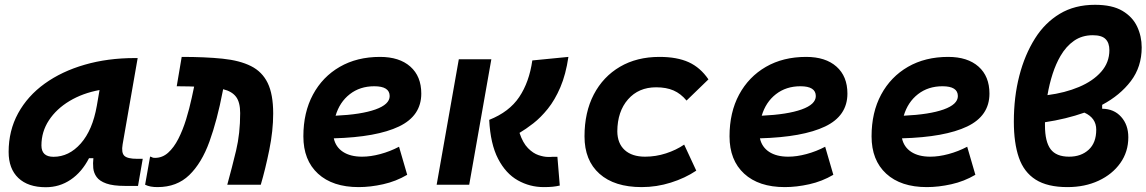

<svg xmlns="http://www.w3.org/2000/svg" viewBox="-20 -762 4729 792"><path d="M168.9 10.3Q95.7 10.3 55.7 -27.8Q15.6 -65.9 15.6 -135.3Q15.6 -223.1 54.7 -294.7Q93.8 -366.2 164.3 -417Q234.9 -467.8 329.6 -495.1Q424.3 -522.5 535.6 -522.5H547.9L485.8 -166.5Q480 -132.3 492.7 -119.6Q505.4 -106.9 545.4 -106.9H568.8L549.3 4.9H496.1Q446.3 4.9 418.5 -5.1Q390.6 -15.1 378.7 -31.7Q366.7 -48.3 364.7 -68.6Q362.8 -88.9 365.2 -109.4H347.2Q317.4 -51.8 271.5 -20.8Q225.6 10.3 168.9 10.3ZM200.7 -115.2Q264.6 -115.2 313.2 -170.2Q361.8 -225.1 379.4 -325.7L390.6 -390.6Q321.3 -377.9 267.1 -345.5Q212.9 -313 181.9 -265.9Q150.9 -218.8 150.9 -162.1Q150.9 -115.2 200.7 -115.2Z M917.5 0Q937 -70.8 953.9 -141.1Q970.7 -211.4 970.7 -295.4Q970.7 -340.3 953.6 -362.8Q936.5 -385.3 900.4 -394L898.4 -383.8Q876 -266.6 844 -178Q812 -89.4 760.7 -39.8Q709.5 9.8 629.9 9.8Q614.7 9.8 602.3 7.6Q589.8 5.4 578.6 0L599.1 -116.2Q606 -114.3 608.6 -112.5Q611.3 -110.8 619.6 -110.8Q649.9 -110.8 673.6 -132.1Q697.3 -153.3 715.6 -189.2Q733.9 -225.1 747.6 -269.3Q761.2 -313.5 771 -358.9L780.8 -404.8Q771.5 -405.3 761.2 -405.5Q751 -405.8 740.2 -405.8Q732.9 -405.8 725.1 -406Q717.3 -406.2 709 -406.2L729.5 -527.3Q826.2 -527.3 897.5 -520Q968.8 -512.7 1015.1 -489.5Q1061.5 -466.3 1084.2 -419.7Q1106.9 -373 1106.9 -293.9Q1106.9 -222.7 1090.8 -143.6Q1074.7 -64.5 1055.7 0Z M1473.6 -115.7Q1508.8 -115.7 1548.8 -126.5Q1588.9 -137.2 1626 -156.7L1659.7 -41Q1613.3 -13.7 1560.5 -2Q1507.8 9.8 1459.5 9.8Q1352.1 9.8 1291.7 -45.7Q1231.4 -101.1 1231.4 -199.7Q1231.4 -298.3 1271 -371.8Q1310.5 -445.3 1381.6 -486.3Q1452.6 -527.3 1547.4 -527.3Q1627.4 -527.3 1672.6 -487.3Q1717.8 -447.3 1717.8 -376Q1717.8 -284.2 1625.7 -240.2Q1533.7 -196.3 1356.9 -191.4Q1364.7 -155.3 1395 -135.5Q1425.3 -115.7 1473.6 -115.7ZM1364.3 -284.7Q1470.2 -289.6 1528.8 -310.5Q1587.4 -331.5 1587.4 -365.7Q1587.4 -406.2 1523.9 -406.2Q1464.8 -406.2 1422.9 -373.5Q1380.9 -340.8 1364.3 -284.7Z M2222.7 9.8Q2165.5 9.8 2116 -18.1Q2066.4 -45.9 2034.7 -106.9Q2002.9 -168 1998 -267.6Q2080.6 -300.3 2121.8 -361.8Q2163.1 -423.3 2175.8 -512.7L2324.7 -527.3Q2314 -454.6 2291.5 -402.1Q2269 -349.6 2239.7 -313.2Q2210.4 -276.9 2179.9 -253.2Q2149.4 -229.5 2123 -213.9Q2136.7 -172.4 2158 -150.9Q2179.2 -129.4 2201.4 -122.1Q2223.6 -114.7 2239.7 -114.7Q2246.6 -114.7 2251.2 -114.7Q2255.9 -114.7 2259.3 -115.2Q2263.7 -115.2 2268.1 -115.2Q2272.5 -115.2 2279.3 -115.2L2289.1 3.4Q2274.4 6.8 2259.5 8.3Q2244.6 9.8 2222.7 9.8ZM1781.2 0 1872.6 -517.6H2006.8L1915.5 0Z M2641.1 -115.7Q2685.1 -115.7 2727.3 -129.4Q2769.5 -143.1 2802.2 -165.5L2852.1 -58.1Q2806.2 -27.3 2747.3 -8.8Q2688.5 9.8 2627 9.8Q2514.6 9.8 2452.9 -45.2Q2391.1 -100.1 2391.1 -199.7Q2391.1 -298.8 2429.4 -372.3Q2467.8 -445.8 2537.4 -486.6Q2606.9 -527.3 2700.2 -527.3Q2772.9 -527.3 2821 -505.4Q2869.1 -483.4 2902.3 -434.6L2812 -347.2Q2788.1 -376 2758.3 -388.9Q2728.5 -401.9 2686.5 -401.9Q2614.3 -401.9 2570.6 -352.1Q2526.9 -302.2 2526.4 -220.2Q2526.9 -170.4 2556.9 -143.1Q2586.9 -115.7 2641.1 -115.7Z M3231.4 -115.7Q3266.6 -115.7 3306.6 -126.5Q3346.7 -137.2 3383.8 -156.7L3417.5 -41Q3371.1 -13.7 3318.4 -2Q3265.6 9.8 3217.3 9.8Q3109.9 9.8 3049.6 -45.7Q2989.3 -101.1 2989.3 -199.7Q2989.3 -298.3 3028.8 -371.8Q3068.4 -445.3 3139.4 -486.3Q3210.4 -527.3 3305.2 -527.3Q3385.3 -527.3 3430.4 -487.3Q3475.6 -447.3 3475.6 -376Q3475.6 -284.2 3383.5 -240.2Q3291.5 -196.3 3114.7 -191.4Q3122.6 -155.3 3152.8 -135.5Q3183.1 -115.7 3231.4 -115.7ZM3122.1 -284.7Q3228 -289.6 3286.6 -310.5Q3345.2 -331.5 3345.2 -365.7Q3345.2 -406.2 3281.7 -406.2Q3222.7 -406.2 3180.7 -373.5Q3138.7 -340.8 3122.1 -284.7Z M3817.4 -115.7Q3852.5 -115.7 3892.6 -126.5Q3932.6 -137.2 3969.7 -156.7L4003.4 -41Q3957 -13.7 3904.3 -2Q3851.6 9.8 3803.2 9.8Q3695.8 9.8 3635.5 -45.7Q3575.2 -101.1 3575.2 -199.7Q3575.2 -298.3 3614.7 -371.8Q3654.3 -445.3 3725.3 -486.3Q3796.4 -527.3 3891.1 -527.3Q3971.2 -527.3 4016.4 -487.3Q4061.5 -447.3 4061.5 -376Q4061.5 -284.2 3969.5 -240.2Q3877.4 -196.3 3700.7 -191.4Q3708.5 -155.3 3738.8 -135.5Q3769 -115.7 3817.4 -115.7ZM3708 -284.7Q3814 -289.6 3872.6 -310.5Q3931.2 -331.5 3931.2 -365.7Q3931.2 -406.2 3867.7 -406.2Q3808.6 -406.2 3766.6 -373.5Q3724.6 -340.8 3708 -284.7Z M4526.4 -329.6V-313.5Q4575.2 -313 4604.7 -280Q4634.3 -247.1 4634.3 -195.8Q4634.3 -135.7 4601.3 -89.4Q4568.4 -43 4511.7 -16.6Q4455.1 9.8 4383.3 9.8Q4300.8 9.8 4252.2 -21Q4203.6 -51.8 4182.9 -111.8Q4162.1 -171.9 4162.1 -260.3Q4162.1 -361.8 4184.6 -449Q4207 -536.1 4249.5 -603.5Q4290 -668 4351.6 -705.1Q4413.1 -742.2 4497.1 -742.2Q4567.9 -742.2 4609.9 -717.3Q4651.9 -692.4 4670.7 -652.3Q4689.5 -612.3 4689.5 -566.4Q4689.5 -486.3 4644.8 -427.5Q4600.1 -368.7 4526.4 -329.6ZM4300.8 -369.6Q4373 -378.9 4430.9 -403.3Q4488.8 -427.7 4522.5 -466.1Q4556.2 -504.4 4556.2 -555.2Q4556.2 -585 4540.5 -600.8Q4524.9 -616.7 4487.8 -616.7Q4443.4 -616.7 4410.4 -593.8Q4377.4 -570.8 4354.5 -531.2Q4335.4 -498.5 4322 -457Q4308.6 -415.5 4300.8 -369.6ZM4453.1 -297.4Q4415.5 -284.2 4374.5 -274.2Q4333.5 -264.2 4290.5 -257.8Q4290.5 -251.5 4290.5 -244.6Q4290.5 -177.7 4313.7 -146.7Q4336.9 -115.7 4390.1 -115.7Q4439.5 -115.7 4470.7 -144.3Q4502 -172.9 4502 -227.1Q4502 -275.4 4453.1 -297.4Z"/></svg>

Font: Cascadia Code PL
Style: Bold Italic
Weight: 700
Italic angle: -10°
Monospace: yes
Designer: Aaron Bell
Foundry: Saja Typeworks
Version: Version 2404.023; ttfautohint (v1.8.4)